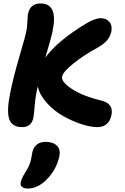

<svg xmlns="http://www.w3.org/2000/svg" viewBox="-20 -693 730 1119"><path d="M108.9 47.9Q50.8 47.9 34.2 2Q17.6 -43.9 39.1 -149.9Q56.6 -238.3 92 -359.9Q127.4 -481.4 131.8 -502Q138.7 -535.2 139.9 -568.1Q141.1 -601.1 143.1 -611.8Q155.8 -672.9 215.8 -672.9Q319.3 -672.9 287.1 -515.1Q280.8 -480 244.1 -356.9Q312.5 -452.6 479 -554.2Q533.2 -586.9 566.9 -586.9Q599.6 -586.9 617.4 -565.7Q635.3 -544.4 628.9 -508.8Q622.1 -478.5 602.5 -456.3Q583 -434.1 544.9 -413.1Q466.8 -370.6 407.2 -322.5Q347.7 -274.4 341.8 -247.1Q335.9 -216.3 398.7 -174.8Q461.4 -133.3 573.2 -106Q642.1 -88.9 629.9 -22.9Q615.2 47.9 545.9 47.9Q507.3 47.9 453.9 30.3Q400.4 12.7 347.9 -16.8Q295.4 -46.4 253.4 -92.5Q211.4 -138.7 200.2 -189Q199.2 -184.6 197 -176Q194.8 -167.5 193.8 -163.1Q185.1 -116.2 181.6 -71Q178.2 -25.9 174.8 -7.8Q164.1 47.9 108.9 47.9ZM143.1 405.8Q118.7 405.8 107.9 396Q97.2 386.2 101.1 368.2Q105.5 346.7 126 314Q136.2 298.3 143.6 284.4Q150.9 270.5 155 257.1Q159.2 243.7 160.9 236.3Q162.6 229 165 214.8Q167.5 200.7 168 196.8Q173.3 168.5 193.1 151.1Q212.9 133.8 245.1 133.8Q289.6 133.8 311.5 156.2Q333.5 178.7 326.2 216.8Q307.6 303.2 241.2 363.8Q192.9 405.8 143.1 405.8Z"/></svg>

Font: Shantell Sans Irregular Bouncy
Style: Bold Italic
Weight: 700
Italic angle: -11.31°
Designer: Stephen Nixon, Anya Danilova, Shantell Martin
Foundry: Arrow Type
Version: Version 1.006;[9816181b4]